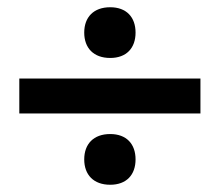

<svg xmlns="http://www.w3.org/2000/svg" viewBox="-20 -590 607 530"><path d="M284.2 -430C329.2 -430 354.2 -457.5 354.2 -500C354.2 -542.5 329.2 -570 284.2 -570C238.3 -570 212.5 -542.5 212.5 -500C212.5 -457.5 238.3 -430 284.2 -430ZM533.3 -276.7V-373.3H33.3V-276.7ZM284.2 -80C329.2 -80 354.2 -107.5 354.2 -150C354.2 -192.5 329.2 -220 284.2 -220C238.3 -220 212.5 -192.5 212.5 -150C212.5 -107.5 238.3 -80 284.2 -80Z"/></svg>

Font: Familjen Grotesk SemiBold
Style: Regular
Weight: 600
Designer: Anders Wikstroem, Jonas Baeckman, Matilda Gysing, Kristian Moeller
Foundry: Familjen STHLM AB
Version: Version 2.000